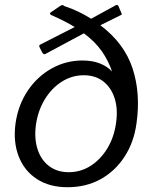

<svg xmlns="http://www.w3.org/2000/svg" viewBox="-20 -773 639 803"><path d="M551 -258Q540.5 -178.9 501.4 -118.5Q462.4 -58 401.5 -24Q340.6 10 262.2 10Q186.9 10 134.3 -24.2Q81.7 -58.4 58.2 -118.9Q34.6 -179.5 44.9 -256.5Q55.9 -333.9 95.8 -393.4Q135.7 -452.8 195.5 -486.4Q255.3 -520 325.1 -520Q365.9 -520 396.9 -508Q428 -495.9 448.6 -474.1Q433.7 -518.4 406.2 -558.2Q378.7 -598 330.9 -633.6L170.1 -547.5Q164.8 -544.9 161.2 -547.9Q157.7 -550.9 155.4 -556L146.7 -572.7Q141.3 -582.9 147.2 -585.9L292.5 -660Q271.2 -672.9 247.4 -685Q223.6 -697.1 197 -709Q192.2 -709.8 190 -713.7Q187.8 -717.6 191.8 -720.9L232.5 -748.6Q237.8 -752.1 241 -751.8Q244.2 -751.4 249.5 -747.4Q282 -736.7 309.4 -723.3Q336.7 -710 361 -694.6L464.7 -751.3Q468.5 -753.8 472.1 -751.4Q475.6 -748.9 475.9 -746.3L487.1 -719.9Q488.4 -717.4 489.2 -715.3Q489.9 -713.1 487.1 -710.8L399.7 -667.4Q499.6 -592.3 534.2 -487.6Q568.7 -382.9 551 -258ZM267.4 -52.8Q317.4 -52.8 359.2 -79.5Q401 -106.3 429.1 -152.7Q457.3 -199.2 465.4 -259Q473.9 -317.1 459.3 -362.2Q444.7 -407.4 411.6 -432.9Q378.5 -458.3 330.3 -458.3Q280.6 -458.3 238.1 -431.2Q195.6 -404 167.1 -357.1Q138.6 -310.2 130.1 -250.1Q122.7 -193 137.3 -148.2Q151.9 -103.4 185.7 -78.1Q219.5 -52.8 267.4 -52.8Z"/></svg>

Font: Libre Franklin Thin
Style: Italic
Weight: 100
Italic angle: -8°
Designer: Pablo Impallari, Rodrigo Fuenzalida, Nhung Nguyen
Foundry: Impallari Type
Version: Version 3.000